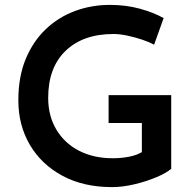

<svg xmlns="http://www.w3.org/2000/svg" viewBox="-20 -757 796 785"><path d="M680 -67Q661 -50 619.5 -32.5Q578 -15 529.5 -3.5Q481 8 438 8Q321 8 235 -38.5Q149 -85 102 -165Q55 -245 55 -347Q55 -443 85 -515.5Q115 -588 167 -637.5Q219 -687 286.5 -712Q354 -737 429 -737Q495 -737 551.5 -721.5Q608 -706 649 -683L610 -574Q591 -585 561 -595Q531 -605 500 -611.5Q469 -618 444 -618Q320 -618 248.5 -549.5Q177 -481 177 -357Q177 -283 210.5 -227Q244 -171 303.5 -140.5Q363 -110 441 -110Q475 -110 506.5 -116Q538 -122 560 -135V-254H424V-368H680Z"/></svg>

Font: Reem Kufi Medium
Style: Regular
Weight: 500
Designer: Khaled Hosny
Version: Version 1.001